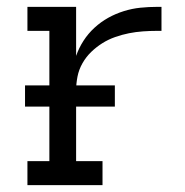

<svg xmlns="http://www.w3.org/2000/svg" viewBox="-20 -540 540 560"><path d="M60 0V-70H124V-450H60V-520H202V-377Q210 -400 223.5 -421Q237 -442 255.5 -459Q274 -476 295.5 -488Q317 -500 341 -507.5Q365 -515 389.5 -517.5Q414 -520 439 -520H451V-450H439Q418 -450 397 -448.5Q376 -447 356 -443Q336 -439 316 -432Q296 -425 278.5 -414Q261 -403 246 -388.5Q231 -374 220.5 -355.5Q210 -337 206 -316.5Q202 -296 202 -276V-70H279V0ZM53 -229V-291H315V-229Z"/></svg>

Font: Iosevka srxl
Style: Regular
Weight: 400
Monospace: yes
Designer: Belleve Invis
Foundry: Belleve Invis
Version: Version 33.0.1; ttfautohint (v1.8.3)